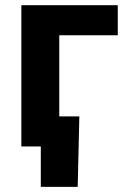

<svg xmlns="http://www.w3.org/2000/svg" viewBox="-20 -566 493 742"><path d="M435.1 -545.9V-429.7H209V0H62.5V-545.9ZM137.7 156.2V0H95.7V-116.2H286.6L280.3 156.2Z"/></svg>

Font: Inter-Bold
Style: Bold
Weight: 700
Designer: Rasmus Andersson
Foundry: rsms
Version: Version 4.000;git-a52131595